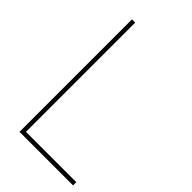

<svg xmlns="http://www.w3.org/2000/svg" viewBox="-215 -771 844 844"><g transform="rotate(45 207.0 -349.5)"><path d="M81 -699V0H414V-20H101V-699Z"/></g></svg>

Font: Argentum Sans Thin
Style: Regular
Weight: 250
Designer: Julieta Ulanovsky
Foundry: Julieta Ulanovsky
Version: Version 5.001;February 15, 2019;FontCreator 11.5.0.2425 64-b